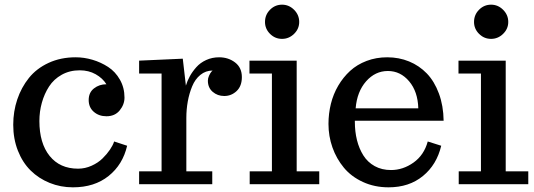

<svg xmlns="http://www.w3.org/2000/svg" viewBox="-20 -781 2263 814"><path d="M36.1 -252Q36.1 -308.6 53.2 -359.4Q70.3 -410.2 102.5 -450.4Q134.8 -490.7 186 -514.4Q237.3 -538.1 300.8 -538.1Q336.4 -538.1 372.1 -527.6Q407.7 -517.1 438.5 -497.1Q469.2 -477.1 488.5 -443.1Q507.8 -409.2 507.8 -367.2Q507.8 -337.9 487.5 -313Q467.3 -288.1 431.2 -288.1Q399.4 -288.1 377.7 -306.9Q356 -325.7 356 -356.9Q356 -388.7 378.4 -406.2Q400.9 -423.8 431.2 -423.8Q415 -449.7 385.5 -466.3Q356 -482.9 317.9 -482.9Q275.4 -482.9 241.7 -464.1Q208 -445.3 188 -414.3Q168 -383.3 157.5 -345.7Q147 -308.1 147 -268.1Q147 -173.8 190.4 -119.9Q233.9 -65.9 311 -65.9Q340.8 -65.9 368.4 -78.4Q396 -90.8 414.8 -109.4Q433.6 -127.9 446.3 -146.7Q459 -165.5 463.9 -181.2L519 -163.1Q500.5 -83 440.4 -34.9Q380.4 13.2 289.1 13.2Q236.8 13.2 190.4 -5.6Q144 -24.4 109.9 -58.1Q75.7 -91.8 55.9 -142.1Q36.1 -192.4 36.1 -252Z M879.9 0H569.8V-54.7H665V-469.2H569.8V-523.9L754.9 -532.2L768.1 -418Q773.9 -438 784.7 -457.5Q795.4 -477.1 812.3 -496.1Q829.1 -515.1 854.2 -526.6Q879.4 -538.1 908.7 -538.1Q948.2 -538.1 976.8 -516.1Q1005.4 -494.1 1005.4 -454.1Q1005.4 -416 983.2 -395Q960.9 -374 930.7 -374Q902.3 -374 881.8 -391.6Q861.3 -409.2 861.3 -439Q861.3 -449.2 866.2 -460Q871.1 -470.7 876 -476.6L881.3 -481.9Q852.1 -481.9 829.6 -463.6Q807.1 -445.3 794.7 -415Q782.2 -384.8 776.1 -350.8Q770 -316.9 770 -280.8V-54.7H879.9Z M1103.5 -688Q1103.5 -718.3 1124.8 -739.7Q1146 -761.2 1175.8 -761.2Q1205.1 -761.2 1226.8 -739.5Q1248.5 -717.8 1248.5 -688Q1248.5 -658.7 1226.8 -637.5Q1205.1 -616.2 1175.8 -616.2Q1146 -616.2 1124.8 -637.5Q1103.5 -658.7 1103.5 -688ZM1237.8 -523.9V-54.7H1333.5V0H1038.6V-54.7H1132.8V-469.2H1037.6V-523.9Z M1487.8 -321.8H1753.4Q1751.5 -392.6 1714.6 -436.3Q1677.7 -480 1624.5 -480Q1570.8 -480 1532.2 -436.3Q1493.7 -392.6 1487.8 -321.8ZM1372.6 -255.4Q1372.6 -299.3 1382.8 -340.8Q1393.1 -382.3 1414.1 -418Q1435.1 -453.6 1464.4 -480.5Q1493.7 -507.3 1534.2 -522.7Q1574.7 -538.1 1621.6 -538.1Q1671.4 -538.1 1714.4 -520.5Q1757.3 -502.9 1789.6 -469.5Q1821.8 -436 1840.8 -384.5Q1859.9 -333 1860.8 -269H1484.4V-265.1Q1484.4 -223.1 1493.4 -187Q1502.4 -150.9 1520.5 -122.1Q1538.6 -93.3 1568.6 -76.7Q1598.6 -60.1 1637.7 -60.1Q1688.5 -60.1 1733.2 -91.8Q1777.8 -123.5 1793.5 -181.2L1850.6 -163.1Q1831.5 -82.5 1772.9 -34.7Q1714.4 13.2 1627.4 13.2Q1567.9 13.2 1518.6 -9.5Q1469.2 -32.2 1437.7 -70.3Q1406.2 -108.4 1389.4 -156Q1372.6 -203.6 1372.6 -255.4Z M1989.7 -688Q1989.7 -718.3 2011 -739.7Q2032.2 -761.2 2062 -761.2Q2091.3 -761.2 2113 -739.5Q2134.8 -717.8 2134.8 -688Q2134.8 -658.7 2113 -637.5Q2091.3 -616.2 2062 -616.2Q2032.2 -616.2 2011 -637.5Q1989.7 -658.7 1989.7 -688ZM2124 -523.9V-54.7H2219.7V0H1924.8V-54.7H2019V-469.2H1923.8V-523.9Z"/></svg>

Font: Trocchi
Style: Regular
Weight: 400
Designer: vernon adams
Version: Version 1.0; ttfautohint (v0.8) -l 6 -r 50 -G 100